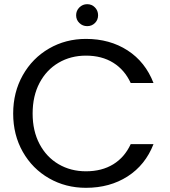

<svg xmlns="http://www.w3.org/2000/svg" viewBox="-20 -892 812 918"><path d="M43 -349Q43 -451 89 -532.5Q135 -614 214.5 -660Q294 -706 391 -706Q505 -706 590 -651Q675 -596 714 -495H605Q576 -558 521.5 -592Q467 -626 391 -626Q318 -626 260 -592Q202 -558 169 -495.5Q136 -433 136 -349Q136 -266 169 -203.5Q202 -141 260 -107Q318 -73 391 -73Q467 -73 521.5 -106.5Q576 -140 605 -203H714Q675 -103 590 -48.5Q505 6 391 6Q294 6 214.5 -39.5Q135 -85 89 -166Q43 -247 43 -349ZM397 -767Q375 -767 359.5 -782Q344 -797 344 -819Q344 -841 359.5 -856.5Q375 -872 397 -872Q419 -872 434 -856.5Q449 -841 449 -819Q449 -797 434 -782Q419 -767 397 -767Z"/></svg>

Font: A Bank Premium Regular
Style: Regular
Weight: 400
Designer: Ninad Kale (Devanagari), Jonny Pinhorn (Latin), Htun Naung (Myanmar)
Foundry: Indian Type Foundry
Version: 4.004